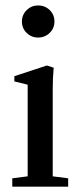

<svg xmlns="http://www.w3.org/2000/svg" viewBox="-20 -698 307 718"><path d="M62 -617.7Q62 -642.6 79.8 -660.2Q97.7 -677.7 122.6 -677.7Q147.9 -677.7 165.8 -660.4Q183.6 -643.1 183.6 -617.7Q183.6 -592.3 165.8 -575Q147.9 -557.6 122.6 -557.6Q97.2 -557.6 79.6 -575Q62 -592.3 62 -617.7ZM25.9 0V-31.2L83.5 -38.6V-381.3L33.7 -393.6V-413.1L155.3 -453.1L180.7 -444.8Q177.2 -404.8 177.2 -367.2V-38.6L234.9 -31.2V0Z"/></svg>

Font: Elstob 10pt Medium
Style: Regular
Weight: 500
Designer: Peter S. Baker
Version: Version 1.015